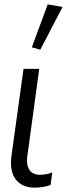

<svg xmlns="http://www.w3.org/2000/svg" viewBox="-20 -846 331 881"><path d="M140 15C169 15 196 9 212 3L220 -55C202 -48 184 -44 165 -44C140 -44 124 -52 115 -67C104 -82 101 -107 107 -141L160 -530H88L34 -141C25 -87 33 -48 52 -23C72 3 101 15 140 15ZM165 -618 267 -814 199 -826 126 -629Z"/></svg>

Font: Cheyenne Sans Light
Style: Italic
Weight: 300
Italic angle: -8.13011°
Designer: The Public Sans project authors (U.S. Web Design System), Libre Franklin designed by Pablo Impallari and Rodrigo Fuenzal
Foundry: The Cheyenne Sans Project Authors
Version: Version 2.007